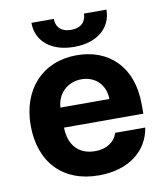

<svg xmlns="http://www.w3.org/2000/svg" viewBox="-83 -805 765 885"><g transform="rotate(-10 299.0 -363.0)"><path d="M308.9 10.7C449.9 10.7 540.1 -62.5 556.8 -169.4H415.8C402.7 -126.8 363.6 -102.3 311.4 -102.3C235.4 -102.3 189.6 -150.2 187.9 -234H559.3V-275.6C559.3 -460.9 447.1 -552.6 302.9 -552.6C142.4 -552.6 38.4 -438.6 38.4 -270.2C38.4 -97.3 141 10.7 308.9 10.7ZM123.9 -735.8C123.9 -649.9 191.8 -592.3 299.4 -592.3C407 -592.3 474.8 -649.9 475.1 -735.8H369.7C369.7 -702.4 349.8 -672.2 299.4 -672.2C247.5 -672.2 228.3 -703.1 228.7 -735.8ZM187.9 -327.8C190.7 -390.3 238.3 -439.6 305.4 -439.6C371.1 -439.6 416.5 -392.8 416.9 -327.8Z"/></g></svg>

Font: Margiela Sans
Style: Bold
Weight: 700
Designer: Stefan Endress, Andreas Faust
Version: Version 1.100;FEAKit 1.0